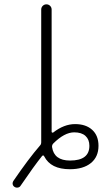

<svg xmlns="http://www.w3.org/2000/svg" viewBox="-20 -770 481 885"><path d="M303 -30Q392 -30 392 -98Q392 -127 374 -143.5Q356 -160 322 -160Q277 -160 225 -108Q219 -101 220 -92Q229 -30 303 -30ZM326 -198Q376 -198 405 -171.5Q434 -145 434 -98Q434 -47 399 -18.5Q364 10 302 10Q214 10 184 -49Q180 -57 174 -51Q137 -5 75 86Q71 93 62.5 94.5Q54 96 47 91.5Q40 87 38.5 79.5Q37 72 41 65Q112 -39 165 -100Q170 -105 170 -115V-726Q170 -736 177 -743Q184 -750 194 -750Q204 -750 211 -743Q218 -736 218 -726V-162Q218 -160 220.5 -159Q223 -158 225 -159Q275 -198 326 -198Z"/></svg>

Font: Rounded Mplus 1c Light
Style: Regular
Weight: 300
Version: Version 1.059.20150529